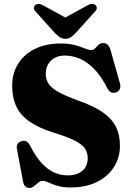

<svg xmlns="http://www.w3.org/2000/svg" viewBox="-20 -933 668 971"><path d="M336 15Q298 15 270.8 6.8Q243.5 -1.5 225.8 -10Q208 -18.5 197.5 -18.5Q187 -18.5 178.8 -13Q170.5 -7.5 163 -0.5Q155.5 6.5 147.5 12Q139.5 17.5 129 17.5Q116.5 17.5 108 9.8Q99.5 2 96.5 -15.5L65 -183.5Q63.5 -196 69 -205Q74.5 -214 87.5 -218.5Q102 -223.5 112.8 -218.2Q123.5 -213 131.5 -197.5Q161.5 -139 192.5 -106.2Q223.5 -73.5 256 -59.8Q288.5 -46 322.5 -46Q369 -46 396.2 -69Q423.5 -92 423.5 -132.5Q423.5 -159 411 -179.8Q398.5 -200.5 361.8 -220Q325 -239.5 253.5 -261.5Q176.5 -285.5 130 -317.8Q83.5 -350 62.5 -394.8Q41.5 -439.5 41.5 -500Q41.5 -562.5 71.8 -610.8Q102 -659 157.2 -686Q212.5 -713 287 -713Q330 -713 359 -705Q388 -697 407.8 -688.5Q427.5 -680 441 -680Q453 -680 461 -688.8Q469 -697.5 478.2 -706.2Q487.5 -715 502.5 -715Q516 -715 525 -706.5Q534 -698 540.5 -675L587 -510Q591 -494.5 585.5 -482.2Q580 -470 566.5 -465.5Q552 -461 541.2 -466.5Q530.5 -472 523.5 -485.5Q491.5 -548.5 455.8 -584.8Q420 -621 382.8 -636.5Q345.5 -652 309 -652Q263.5 -652 237.5 -626.2Q211.5 -600.5 211.5 -559.5Q211.5 -534 223.8 -512.5Q236 -491 271.8 -470Q307.5 -449 377 -424Q454.5 -396.5 500.2 -364.5Q546 -332.5 566.5 -291Q587 -249.5 586.5 -194.5Q586.5 -136.5 556.8 -89Q527 -41.5 471 -13.2Q415 15 336 15ZM349 -823 200 -905Q173.5 -920 158.5 -907.5Q152.5 -902.5 151.5 -893.2Q150.5 -884 161 -873.5L256.5 -767Q270.5 -753.5 281.8 -745.2Q293 -737 310.5 -737Q327.5 -737 338.8 -745.2Q350 -753.5 363.5 -767L459.5 -873.5Q470 -884 469.2 -893.2Q468.5 -902.5 462.5 -907.5Q446.5 -920 420.5 -905L271.5 -823Z"/></svg>

Font: Fraunces
Style: Bold
Weight: 700
Version: Version 1.000;[b76b70a41]